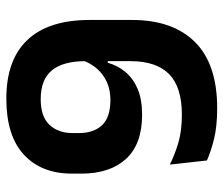

<svg xmlns="http://www.w3.org/2000/svg" viewBox="-70 -622 706 606"><g transform="rotate(-90 283.0 -319.0)"><path d="M274.5 -652Q397.5 -652 460.2 -585.2Q523 -518.5 523 -389V-255.5Q523 -126.5 453.2 -56.5Q383.5 13.5 244.5 13.5Q188 13.5 147.2 3.5Q106.5 -6.5 79.5 -19L66.5 -136Q97.5 -120.5 135 -109.2Q172.5 -98 224 -98Q311 -98 352 -138.2Q393 -178.5 393 -260.5V-401.5Q393 -473 364 -508.2Q335 -543.5 272.5 -543.5Q218 -543.5 192 -515.8Q166 -488 166 -442.5V-423Q166 -376.5 190.8 -350Q215.5 -323.5 271 -323.5Q301 -323.5 325.8 -334.2Q350.5 -345 368.8 -365.5Q387 -386 396.5 -414L416.5 -332H388Q379 -300 358.2 -275.5Q337.5 -251 304.5 -237.2Q271.5 -223.5 223.5 -223.5Q131 -223.5 84.5 -274.2Q38 -325 38 -415.5V-445Q38 -541.5 98 -596.8Q158 -652 274.5 -652Z"/></g></svg>

Font: Anek Gujarati SemiBold
Style: Regular
Weight: 600
Designer: Mrunmayee Ghaisas (Gujarati), Yesha Goshar (Latin)
Foundry: Ek Type
Version: Version 1.003